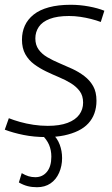

<svg xmlns="http://www.w3.org/2000/svg" viewBox="-28 -564 471 804"><path d="M-8 -21 9 -69Q29 -61 55.5 -53.5Q82 -46 112 -41.5Q142 -37 172 -37Q222 -37 255 -49.5Q288 -62 304 -84Q320 -106 320 -134Q320 -163 306 -182Q292 -201 269.5 -215Q247 -229 219.5 -240.5Q192 -252 165 -265Q138 -278 115 -295Q92 -312 78 -337Q64 -362 64 -398Q64 -430 76 -456.5Q88 -483 113 -503Q138 -523 177 -533.5Q216 -544 268 -544Q306 -544 344 -537Q382 -530 409 -519L394 -472Q375 -479 353.5 -484.5Q332 -490 308.5 -493.5Q285 -497 261 -497Q212 -497 180.5 -485Q149 -473 134.5 -451.5Q120 -430 120 -403Q120 -376 133.5 -357Q147 -338 170 -324.5Q193 -311 220.5 -299.5Q248 -288 275 -275.5Q302 -263 325 -245.5Q348 -228 362 -203.5Q376 -179 376 -142Q376 -114 367.5 -90Q359 -66 342 -47.5Q325 -29 299.5 -16.5Q274 -4 241 3Q208 10 166 10Q114 10 70 1Q26 -8 -8 -21ZM51 200 63 161Q78 170 91.5 174Q105 178 120 178Q150 178 168.5 155.5Q187 133 187 92Q187 65 177.5 42.5Q168 20 145 -2H193Q212 15 222 41.5Q232 68 232 98Q232 131 219.5 159.5Q207 188 183.5 204Q160 220 127 220Q106 220 88 215.5Q70 211 51 200Z"/></svg>

Font: Georama Light
Style: Italic
Weight: 300
Italic angle: -9°
Designer: Jean-Baptiste Levee
Foundry: Production Type
Version: Version 1.001